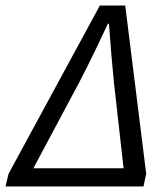

<svg xmlns="http://www.w3.org/2000/svg" viewBox="-55 -676 598 696"><path d="M-35 0H465L475 -46L399 -656H307L-24 -46ZM66 -66 232 -377C270 -450 302 -517 336 -590H340C345 -517 351 -449 358 -377L393 -66Z"/></svg>

Font: Source Sans Pro
Style: Italic
Weight: 400
Italic angle: -11°
Designer: Paul D. Hunt
Foundry: Adobe Systems Incorporated
Version: Version 3.006;hotconv 1.0.111;makeotfexe 2.5.65597